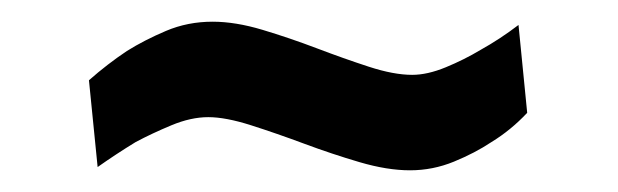

<svg xmlns="http://www.w3.org/2000/svg" viewBox="-20 -402 570 177"><path d="M466 -298Q451 -282 433 -271Q418 -261 398.5 -253Q379 -245 358 -245Q337 -245 311.5 -252.5Q286 -260 260.5 -269.5Q235 -279 211.5 -286.5Q188 -294 172 -294Q156 -294 138 -286.5Q120 -279 105 -271Q87 -260 70 -248L62 -328Q79 -343 97 -355Q113 -365 133 -373.5Q153 -382 176 -382Q197 -382 222 -374.5Q247 -367 272 -357.5Q297 -348 320 -340.5Q343 -333 360 -333Q374 -333 391 -340Q408 -347 423 -356Q441 -366 458 -379Z"/></svg>

Font: Panefresco 500wt
Style: Regular
Weight: 700
Foundry: Campivisivi & Chank Co
Version: Version 1.001